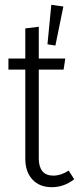

<svg xmlns="http://www.w3.org/2000/svg" viewBox="-20 -766 328 797"><path d="M243 -739 210 -577 177 -582 193 -746ZM288 -22Q246 11 195 11Q144 11 114.5 -21Q85 -53 85 -107V-477H15V-523H85V-648L141 -655V-523H251L244 -477H141V-107Q141 -74 156 -55.5Q171 -37 201 -37Q233 -37 265 -58Z"/></svg>

Font: Fira Sans Extra Condensed Light
Style: Regular
Weight: 300
Width: 1
Designer: Carrois Corporate & Edenspiekermann AG
Foundry: Carrois Corporate GbR & Edenspiekermann AG
Version: Version 4.203